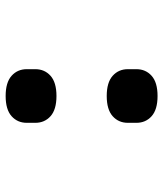

<svg xmlns="http://www.w3.org/2000/svg" viewBox="31 -598 578 680"><g transform="rotate(-90 320.0 -258.0)"><path d="M225 -64V-94Q225 -127 248.5 -148Q272 -169 320 -169Q368 -169 391.5 -148Q415 -127 415 -94V-64Q415 -31 391.5 -10Q368 11 320 11Q272 11 248.5 -10Q225 -31 225 -64ZM225 -422V-452Q225 -485 248.5 -506Q272 -527 320 -527Q368 -527 391.5 -506Q415 -485 415 -452V-422Q415 -389 391.5 -368Q368 -347 320 -347Q272 -347 248.5 -368Q225 -389 225 -422Z"/></g></svg>

Font: Writer SemiBold
Style: Regular
Weight: 600
Monospace: yes
Designer: Mike Abbink, Paul van der Laan, Pieter van Rosmalen
Foundry: Bold Monday
Version: Version 2.001 2020